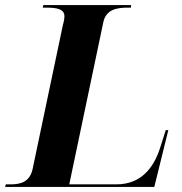

<svg xmlns="http://www.w3.org/2000/svg" viewBox="-48 -734 716 754"><path d="M-28 0H558L613 -223H603L580 -151C555 -75 506 -10 409 -10H224L358 -648C369 -696 409 -704 453 -704H466L467 -714H122L120 -704H133C175 -704 205 -699 205 -670C205 -662 203 -649 199 -636L80 -70C69 -18 30 -10 -6 -10H-25Z"/></svg>

Font: Noto Serif Display
Style: Bold Italic
Weight: 700
Italic angle: -12°
Designer: Monotype Design Team
Foundry: Monotype Imaging Inc.
Version: Version 2.009